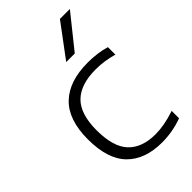

<svg xmlns="http://www.w3.org/2000/svg" viewBox="-245 -890 983 983"><g transform="rotate(-45 246.0 -399.0)"><path d="M317 9.5Q194 9.5 126.8 -59Q59.5 -127.5 59.5 -270.5Q59.5 -412.5 131 -481Q202.5 -549.5 337.5 -549.5Q370.5 -549.5 404 -545.2Q437.5 -541 466 -532V-478Q435.5 -486.5 405.2 -491.2Q375 -496 340.5 -496Q232.5 -496 178.2 -443Q124 -390 124 -272Q124 -151.5 175 -97.8Q226 -44 323 -44Q354 -44 388.8 -50.2Q423.5 -56.5 466 -70.5V-17Q394.5 9.5 317 9.5ZM261 -629 394.5 -808H466.5L323 -629Z"/></g></svg>

Font: Encode Sans Expanded Expanded Light
Style: Regular
Weight: 300
Width: 7
Designer: Multiple Designers
Foundry: Impallari Type
Version: Version 3.000; ttfautohint (v1.8.3) -l 8 -r 50 -G 200 -x 14 